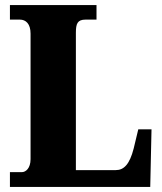

<svg xmlns="http://www.w3.org/2000/svg" viewBox="-20 -734 638 754"><path d="M19 0H570L575 -226H523L505 -151C489 -88 466 -66 435 -66H278V-605C278 -641 284 -657 316 -657H359V-714H19V-657H58C81 -657 100 -641 100 -602V-109C100 -73 81 -58 66 -58H19Z"/></svg>

Font: Noto Serif Georgian Condensed Black
Style: Regular
Weight: 900
Width: 3
Designer: Monotype Design Team, Akaki Razmadze
Foundry: Google LLC
Version: Version 2.003